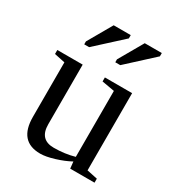

<svg xmlns="http://www.w3.org/2000/svg" viewBox="-170 -800 840 915"><g transform="rotate(30 250.0 -342.5)"><path d="M152.8 -130.9Q152.8 -46.9 231 -46.9Q291.5 -46.9 344.2 -62V-424.8L274.9 -437V-459H424.8V-34.2L482.9 -22V0H349.1L345.2 -37.1Q310.5 -18.1 265.1 -4.2Q219.7 9.8 189 9.8Q71.8 9.8 71.8 -125V-424.8L13.2 -437V-459H152.8ZM110.8 -546.4V-562.5L187 -695.3H280.8V-677.2L137.7 -546.4ZM281.7 -546.4V-562.5L357.9 -695.3H451.7V-677.2L309.1 -546.4Z"/></g></svg>

Font: Liberation Serif
Style: Regular
Weight: 400
Designer: Steve Matteson
Foundry: Ascender Corporation
Version: Version 2.1.5